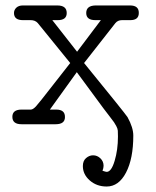

<svg xmlns="http://www.w3.org/2000/svg" viewBox="-20 -451 565 697"><path d="M24.9 -26.9Q24.9 -52.7 57.1 -53.2Q57.1 -53.2 91.8 -53.2Q99.6 -53.2 110.4 -64.7Q121.1 -76.2 169.9 -139.2Q208 -188 234.9 -222.2Q226.1 -233.4 117.2 -367.2Q107.4 -378.4 89.8 -377.9H63Q30.8 -377.9 30.8 -403.8Q30.8 -415 39.3 -423.1Q47.9 -431.2 63 -431.2H188Q222.2 -431.2 222.2 -403.8Q222.2 -377.9 189.9 -377.9H169.9L259.8 -263.2L346.2 -377.9H326.2Q293 -377.9 293 -403.8Q293 -430.7 327.1 -431.2H452.1Q484.4 -431.2 483.9 -403.8Q483.9 -377.9 453.1 -377.9H425.8Q424.8 -377.9 422.9 -377.9Q407.7 -377.9 398.9 -367.2L285.2 -222.2Q432.1 -42 442.9 -25.9Q463.9 12.2 463.9 41Q463.9 125 437.5 175.5Q411.1 226.1 367.2 226.1Q331.1 226.1 305.9 204.1Q280.8 182.1 280.8 151.9Q280.8 132.8 292.5 122.8Q304.2 112.8 317.9 112.8Q333 112.8 344.5 123.8Q356 134.8 356 150.9Q356 158.7 352.1 168.9Q364.3 172.9 367.2 172.9Q384.3 172.9 396.2 132.8Q408.2 92.8 408.2 44.9Q408.2 30.8 407.7 23.4Q407.2 16.1 402.1 6.6Q397 -2.9 394 -7.1Q391.1 -11.2 378.2 -28.1Q365.2 -44.9 356 -57.1L258.8 -189L161.1 -53.2H184.1Q216.3 -53.2 215.8 -25.9Q215.8 0 182.1 0H58.1Q24.9 0 24.9 -26.9Z"/></svg>

Font: CMU Typewriter Text
Style: Light
Weight: 200
Version: Version 0.7.0